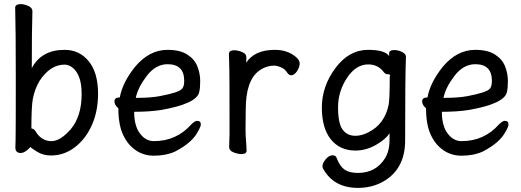

<svg xmlns="http://www.w3.org/2000/svg" viewBox="-20 -735 2540 936"><path d="M133 -109Q148 -107 157 -89Q185 -47 231 -47Q274 -47 325 -105Q378 -169 378 -276Q378 -328 365.5 -359.5Q353 -391 333.5 -405.5Q314 -420 295 -420Q225 -420 173 -341Q150 -303 140 -253Q133 -213 133 -109ZM228 23Q190 23 160.5 4.5Q131 -14 128 -19Q127 -15 111 -2Q95 11 79 11Q55 9 55 -15Q55 -27 56 -54Q57 -81 57 -350Q57 -591 54 -699Q56 -715 81 -715Q98 -715 118 -706Q138 -697 138 -681Q135 -589 135 -403Q182 -492 295 -492Q367 -492 412.5 -436.5Q458 -381 458 -278Q458 -193 428 -125.5Q398 -58 345.5 -17.5Q293 23 228 23Z M650 -258Q715 -258 759.5 -266.5Q804 -275 832.5 -284Q861 -293 869.5 -304.5Q878 -316 878 -341Q878 -422 797 -422Q739 -422 695.5 -365Q652 -308 642 -258ZM730 24Q680 24 641 -3Q602 -30 579.5 -79Q557 -128 557 -207Q538 -223 538 -241Q538 -260 564 -260Q577 -333 639 -410Q708 -492 797 -492Q857 -492 892.5 -469.5Q928 -447 942 -412Q956 -377 956 -340Q956 -306 951 -285Q937 -229 766 -199Q709 -190 634 -190Q634 -122 662 -84.5Q690 -47 730 -47Q840 -47 912 -128Q930 -146 941 -146Q959 -146 959 -128Q959 -118 945 -94Q918 -40 833 4Q789 24 730 24Z M1180 -429Q1221 -492 1320 -492Q1382 -492 1423 -457Q1441 -441 1441 -426Q1441 -408 1428 -388Q1415 -368 1399 -368Q1389 -368 1380 -381Q1370 -398 1350.5 -406.5Q1331 -415 1317 -415Q1277 -415 1243 -390Q1178 -343 1178 -201Q1177 -163 1177 -106Q1177 -75 1179.5 -46Q1182 -17 1182 0Q1182 16 1156 16Q1139 16 1118 7.5Q1097 -1 1097 -18L1099 -81Q1099 -378 1098 -398Q1096 -454 1096 -474Q1098 -490 1122 -490Q1139 -490 1160 -481.5Q1181 -473 1181 -456Q1181 -436 1180 -429Z M1713 -73Q1743 -73 1776 -90Q1856 -130 1875 -226Q1880 -257 1880 -361Q1882 -365 1882 -367Q1882 -373 1871 -373Q1860 -373 1852 -382Q1824 -421 1775 -421Q1715 -421 1671.5 -355Q1628 -289 1628 -212Q1628 -134 1650 -103.5Q1672 -73 1713 -73ZM1877 -462V-475Q1877 -491 1903 -491Q1920 -491 1939.5 -482Q1959 -473 1959 -458Q1955 -364 1955 -50Q1955 94 1841 154Q1789 181 1725 181Q1607 181 1555 87Q1552 81 1552 76Q1552 60 1568 41Q1584 22 1601 22Q1618 22 1622 37Q1637 76 1660 92Q1683 108 1725 108Q1813 108 1858 35Q1879 -1 1879 -51V-86Q1861 -56 1812.5 -28.5Q1764 -1 1713 -1Q1637 -1 1593 -55.5Q1549 -110 1549 -211Q1549 -314 1615 -403Q1681 -492 1775 -492Q1856 -492 1877 -462Z M2150 -258Q2215 -258 2259.5 -266.5Q2304 -275 2332.5 -284Q2361 -293 2369.5 -304.5Q2378 -316 2378 -341Q2378 -422 2297 -422Q2239 -422 2195.5 -365Q2152 -308 2142 -258ZM2230 24Q2180 24 2141 -3Q2102 -30 2079.5 -79Q2057 -128 2057 -207Q2038 -223 2038 -241Q2038 -260 2064 -260Q2077 -333 2139 -410Q2208 -492 2297 -492Q2357 -492 2392.5 -469.5Q2428 -447 2442 -412Q2456 -377 2456 -340Q2456 -306 2451 -285Q2437 -229 2266 -199Q2209 -190 2134 -190Q2134 -122 2162 -84.5Q2190 -47 2230 -47Q2340 -47 2412 -128Q2430 -146 2441 -146Q2459 -146 2459 -128Q2459 -118 2445 -94Q2418 -40 2333 4Q2289 24 2230 24Z"/></svg>

Font: LXGW WenKai Mono
Style: Bold
Weight: 700
Designer: Fontworks Inc.
Version: Version 1.250;January 17, 2023